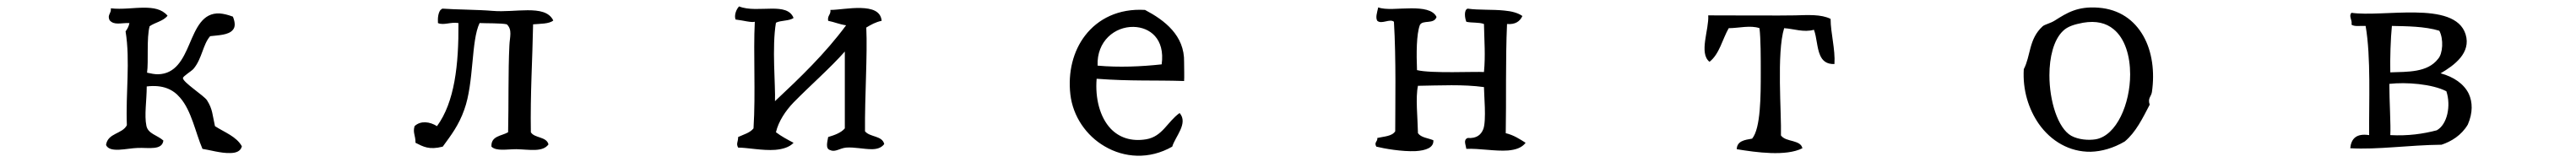

<svg xmlns="http://www.w3.org/2000/svg" viewBox="-20 -509 8040 506"><path d="M735 -52C718 -83 680 -96 651 -115C643 -150 644 -168 626 -196C617 -210 551 -252 551 -265C551 -271 577 -286 584 -294C611 -326 613 -370 636 -396C660 -399 694 -399 707 -416C714 -424 715 -437 707 -457C691 -463 678 -466 666 -467C612 -470 592 -420 571 -371C551 -324 528 -278 473 -277C463 -277 452 -279 439 -282C444 -316 437 -390 447 -427C464 -439 490 -443 503 -460C485 -481 459 -485 429 -485C397 -485 361 -479 326 -483C328 -467 314 -463 322 -446C336 -429 358 -438 384 -437C382 -426 377 -418 372 -411C387 -318 372 -218 376 -118C362 -90 316 -94 311 -56C323 -30 375 -46 411 -47C445 -48 486 -39 490 -70C471 -87 442 -91 437 -116C430 -149 438 -195 438 -239C488 -245 520 -230 542 -204C578 -163 590 -95 612 -44C633 -41 670 -30 698 -31C716 -31 731 -36 735 -52Z M1707 -445C1694 -472 1663 -477 1627 -477C1593 -477 1554 -472 1518 -475C1472 -479 1400 -479 1362 -482C1358 -482 1358 -479 1355 -478C1348 -469 1346 -454 1347 -437C1365 -429 1386 -441 1411 -437C1412 -306 1399 -190 1344 -115C1322 -129 1293 -133 1274 -115C1268 -94 1277 -87 1277 -63C1301 -51 1319 -40 1362 -51C1389 -88 1412 -118 1429 -166C1460 -251 1450 -381 1477 -437C1497 -436 1546 -437 1562 -433C1580 -416 1571 -393 1570 -367C1566 -285 1568 -182 1566 -96C1546 -84 1512 -85 1514 -51C1529 -36 1562 -43 1592 -43C1633 -42 1674 -33 1692 -58C1686 -83 1648 -77 1637 -96C1635 -217 1642 -323 1644 -433C1666 -435 1694 -434 1707 -445Z M2740 -59C2734 -86 2695 -80 2680 -99C2679 -209 2688 -337 2684 -423C2699 -432 2713 -440 2732 -444C2729 -475 2701 -483 2667 -484C2633 -485 2595 -478 2572 -478C2574 -463 2562 -461 2565 -444C2585 -440 2600 -433 2621 -430C2556 -342 2478 -267 2399 -193C2401 -241 2389 -362 2402 -438C2417 -446 2444 -443 2457 -453C2447 -478 2421 -482 2390 -482C2356 -482 2316 -477 2287 -489C2278 -480 2271 -461 2276 -448C2302 -445 2324 -438 2336 -441C2331 -342 2339 -220 2332 -108C2321 -94 2301 -89 2284 -81C2284 -65 2277 -61 2284 -48C2313 -48 2360 -38 2400 -41C2423 -43 2444 -49 2457 -63C2438 -73 2419 -83 2402 -96C2410 -130 2432 -163 2457 -189C2509 -242 2572 -297 2617 -348V-108C2605 -94 2585 -87 2565 -81C2563 -67 2555 -44 2572 -40C2587 -33 2601 -46 2621 -48C2646 -50 2676 -43 2701 -43C2717 -43 2731 -47 2740 -59Z M3676 -256C3677 -266 3676 -298 3676 -315C3678 -398 3615 -446 3554 -478C3471 -483 3407 -450 3367 -398C3330 -350 3313 -284 3321 -214C3329 -145 3371 -85 3428 -52C3489 -16 3567 -10 3639 -51C3648 -82 3690 -124 3662 -156C3623 -128 3609 -83 3558 -74C3510 -66 3473 -80 3447 -107C3413 -143 3398 -202 3403 -263C3509 -255 3583 -259 3676 -256ZM3606 -308C3543 -301 3472 -298 3406 -304C3403 -381 3460 -426 3518 -425C3569 -424 3617 -388 3606 -308Z M4742 -63C4723 -75 4705 -87 4680 -93C4682 -193 4679 -322 4684 -434C4710 -432 4724 -442 4732 -459C4718 -469 4698 -474 4676 -476C4639 -480 4596 -477 4561 -482C4549 -478 4552 -453 4557 -441C4574 -437 4597 -440 4612 -434C4613 -381 4617 -336 4612 -284C4586 -286 4447 -279 4403 -290C4401 -342 4401 -402 4412 -431C4421 -448 4456 -432 4464 -456C4453 -479 4420 -483 4385 -483C4347 -483 4305 -477 4282 -486C4278 -469 4273 -454 4279 -444C4293 -432 4318 -452 4331 -441C4338 -325 4335 -178 4335 -99C4325 -83 4300 -83 4279 -78C4281 -67 4268 -65 4276 -51C4300 -45 4356 -35 4399 -37C4431 -39 4456 -48 4454 -71C4437 -78 4416 -79 4406 -93C4405 -143 4398 -204 4406 -241C4475 -242 4547 -246 4612 -237C4612 -214 4620 -133 4610 -106C4603 -88 4589 -76 4561 -78C4547 -72 4555 -58 4557 -44C4597 -46 4647 -36 4687 -39C4710 -41 4730 -47 4742 -63Z M5706 -309C5709 -355 5694 -406 5694 -450C5664 -465 5623 -462 5583 -461C5556 -460 5354 -461 5312 -461C5315 -417 5282 -343 5316 -316C5347 -340 5356 -386 5376 -421C5406 -421 5444 -431 5472 -421C5476 -388 5476 -329 5476 -283C5476 -211 5476 -108 5449 -76C5426 -72 5402 -69 5401 -43C5462 -33 5555 -20 5606 -46C5603 -60 5590 -64 5577 -68C5562 -72 5547 -75 5539 -86C5541 -155 5525 -344 5549 -421C5580 -419 5610 -407 5642 -416C5651 -392 5651 -360 5661 -337C5668 -320 5681 -308 5706 -309Z M6697 -222C6706 -284 6698 -348 6670 -397C6642 -446 6596 -480 6530 -485C6465 -490 6432 -469 6394 -445C6380 -436 6363 -433 6356 -427C6312 -387 6319 -335 6297 -293C6293 -228 6312 -168 6344 -122C6382 -68 6440 -34 6506 -35C6540 -36 6576 -46 6612 -67C6647 -96 6668 -140 6690 -182C6683 -203 6695 -207 6697 -222ZM6629 -277C6629 -185 6587 -86 6522 -74C6498 -70 6467 -73 6445 -85C6403 -109 6377 -194 6377 -274C6377 -330 6390 -384 6419 -412C6434 -427 6456 -433 6482 -438C6523 -445 6554 -437 6577 -418C6613 -389 6629 -334 6629 -277Z M7686 -216C7671 -247 7639 -269 7598 -280C7641 -305 7694 -344 7676 -402C7659 -456 7593 -469 7518 -470C7447 -471 7368 -462 7320 -469C7310 -459 7323 -447 7320 -432C7329 -425 7349 -429 7364 -428C7381 -330 7374 -189 7375 -87C7335 -93 7319 -76 7316 -46C7401 -41 7500 -56 7601 -57C7631 -67 7663 -86 7683 -120C7699 -157 7698 -190 7686 -216ZM7594 -413C7608 -387 7605 -341 7590 -325C7557 -282 7495 -285 7441 -283C7440 -324 7442 -389 7446 -428C7491 -427 7548 -427 7594 -413ZM7616 -224C7631 -179 7619 -120 7586 -102C7544 -91 7497 -84 7441 -87C7443 -116 7438 -195 7438 -247C7490 -253 7571 -247 7616 -224Z"/></svg>

Font: Yuji Syuku Std R
Style: Regular
Weight: 400
Designer: Kataoka Yuji
Foundry: Kinuta Font Factory
Version: Version 3.000;hotconv 1.0.111;makeotfexe 2.5.65597